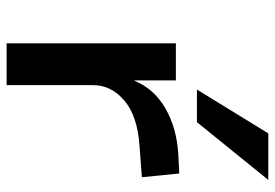

<svg xmlns="http://www.w3.org/2000/svg" viewBox="-142 -668 810 565"><g transform="rotate(90 262.5 -385.0)"><path d="M107 0V-498H216V-376H217Q241 -434 298 -467Q355 -500 431 -505L490 -508L501 -398L408 -391Q321 -385 275.5 -346.5Q230 -308 230 -254V0ZM243 -560 372 -770H509L339 -560Z"/></g></svg>

Font: Nunito Sans 7pt Expanded SemiBold
Style: Regular
Weight: 600
Width: 7
Designer: Vernon Adams
Foundry: Vernon Adams
Version: Version 3.101;gftools[0.9.27]